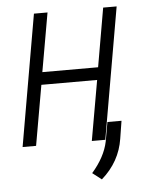

<svg xmlns="http://www.w3.org/2000/svg" viewBox="-51 -570 597 769"><g transform="rotate(-5 248.0 -185.5)"><path d="M355 0H300.8L343.3 -241.7H119.1L76.7 0H22.5L114.3 -528.3H168.9L127.4 -292H351.6L392.6 -528.3H446.8ZM327.6 156.7 291 128.4Q343.3 68.4 356 7.3L369.6 -70.3H426.3L415 0.5Q400.9 92.3 327.6 156.7Z"/></g></svg>

Font: MAUL Condensed Light Italic
Style: Light Italic
Weight: 300
Italic angle: -12°
Designer: MAUL
Version: Version 1.0; 2020; ttfautohint (v1.8.3)